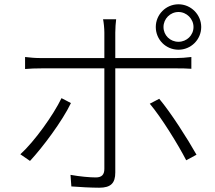

<svg xmlns="http://www.w3.org/2000/svg" viewBox="-20 -856 1004 896"><path d="M75 -136 120 -105C178 -167 271 -291 311 -375L267 -398C229 -319 141 -196 75 -136ZM97 -534C122 -536 144 -537 175 -537H467V-68C467 -41 455 -28 427 -28C400 -28 353 -32 309 -40L313 14C348 17 408 20 443 20C498 20 518 -2 518 -51V-537H802C824 -537 849 -537 873 -535V-590C849 -587 822 -585 801 -585H518V-704C518 -723 520 -752 522 -766H461C464 -752 467 -724 467 -704V-585H174C143 -585 123 -587 97 -590ZM679 -372C733 -308 811 -182 849 -108L897 -134C856 -207 777 -331 723 -395ZM707 -730C707 -671 754 -624 813 -624C871 -624 919 -671 919 -730C919 -788 871 -836 813 -836C754 -836 707 -788 707 -730ZM743 -730C743 -768 774 -800 813 -800C851 -800 883 -768 883 -730C883 -691 851 -661 813 -661C774 -661 743 -691 743 -730Z"/></svg>

Font: GenEiGothic-pro-Light
Style: Regular
Weight: 300
Designer: Ryoko NISHIZUKA (kana & ideographs); Paul D. Hunt (Latin, Greek & Cyrillic); Wenlong ZHANG (bopomofo); Sandoll Communica
Foundry: Adobe Systems Incorporated; o_tamon
Version: Version 1.000.140830